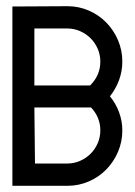

<svg xmlns="http://www.w3.org/2000/svg" viewBox="-20 -600 435 620"><path d="M20 -579 198 -580Q234 -580 266.5 -566Q299 -552 323 -527.5Q347 -503 361 -470.5Q375 -438 375 -401Q375 -370 364.5 -341.5Q354 -313 335 -289Q354 -266 364.5 -237.5Q375 -209 375 -179Q375 -142 361 -109.5Q347 -77 323 -52.5Q299 -28 266.5 -14Q234 0 198 0H20ZM304 -401Q304 -423 295.5 -442.5Q287 -462 272.5 -476.5Q258 -491 238.5 -499.5Q219 -508 198 -508H91V-324H271Q304 -357 304 -401ZM198 -72Q219 -72 238.5 -80.5Q258 -89 272.5 -103.5Q287 -118 295.5 -137.5Q304 -157 304 -179Q304 -221 274 -253H91L93 -72Z"/></svg>

Font: Googee
Style: Regular
Weight: 400
Designer: Peter Wiegel
Foundry: CATFonts Peter Wiegel
Version: 1.000